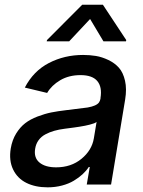

<svg xmlns="http://www.w3.org/2000/svg" viewBox="-20 -787 609 819"><path d="M183.2 12.1Q130.7 12.1 92.5 -6.9Q54.3 -25.9 35.9 -64.1Q17.4 -102.3 25.9 -154.1Q32 -190 48.8 -217.3Q65.7 -244.7 87.4 -261.4Q109 -278.1 140.1 -290Q171.2 -301.8 198.9 -307.4Q226.6 -312.9 262.4 -317.1Q345.2 -327.1 354 -328.5Q391.7 -335.2 402.3 -350.1Q407 -356.9 408.7 -366.5V-369Q416.2 -415.8 395.1 -441.2Q373.9 -466.6 323.5 -466.6Q273.8 -466.6 236.9 -444.8Q199.9 -422.9 181.1 -390.6L85.9 -413.4Q122.5 -484 188.7 -518.3Q255 -552.6 334.5 -552.6Q363.3 -552.6 389.2 -548.3Q415.1 -544 442.3 -531.1Q469.5 -518.1 487.4 -497.9Q505.3 -477.6 513.3 -442.6Q521.3 -407.7 513.8 -362.2L453.8 0H350.1L362.9 -74.6H358.7Q348 -58.2 332.2 -43.7Q316.4 -29.1 294.9 -16.2Q273.4 -3.2 244.5 4.4Q215.6 12.1 183.2 12.1ZM219.5 -73.2Q283.4 -73.2 327.6 -109.6Q371.8 -146 380.3 -196.7L392 -267Q388.5 -263.8 381.4 -261Q374.3 -258.2 362.9 -255.3Q351.6 -252.5 342.7 -250.7Q333.8 -248.9 318.4 -246.4Q302.9 -244 296 -243.1Q289.1 -242.2 273.4 -240.1Q257.8 -237.9 256.4 -237.9Q231.2 -234.7 211.3 -229Q191.4 -223.4 173.5 -213.8Q155.5 -204.2 144.4 -188.7Q133.2 -173.3 130 -152.7Q123.6 -114.3 148.3 -93.8Q172.9 -73.2 219.5 -73.2ZM275.2 -610.8H179.3L180.4 -616.1L330.6 -766.7H419L518.5 -616.1L517.4 -610.8H421.2L364.3 -706Z"/></svg>

Font: Karasuma Gothic
Style: Medium Italic
Weight: 500
Italic angle: 9.39998°
Designer: Rasmus Andersson / Ryoko Nishizuka
Foundry: Genbu
Version: Version 1.00